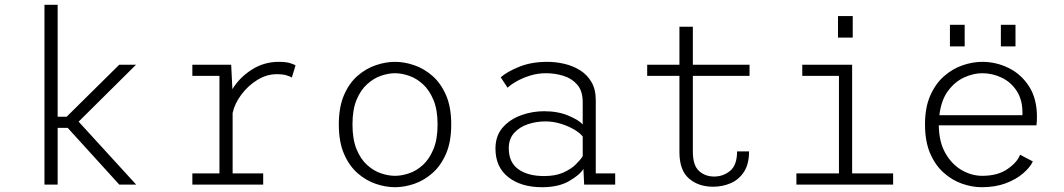

<svg xmlns="http://www.w3.org/2000/svg" viewBox="-20 -770 4440 801"><path d="M165.5 0V-750H220.5V-283H258L477.5 -500H547.5L308 -262.5L548 0H477.5L262.5 -236.5H220.5V0Z M782.5 0V-46.5H895.5V-453.5H782.5V-500H944.5L949.5 -398Q979 -446.5 1030 -479.2Q1081 -512 1143 -512Q1172.5 -512 1189.5 -506.8Q1206.5 -501.5 1213 -497.5L1197.5 -446.5Q1192 -450.5 1176.2 -455.5Q1160.5 -460.5 1134.5 -460.5Q1092.5 -460.5 1053.5 -436.5Q1014.5 -412.5 986.8 -375.2Q959 -338 950.5 -299V-46.5H1078V0Z M1628 11Q1589 11 1547.8 -3Q1506.5 -17 1471.5 -47.8Q1436.5 -78.5 1415 -128.5Q1393.5 -178.5 1393.5 -251Q1393.5 -323 1415 -373Q1436.5 -423 1471.5 -453.5Q1506.5 -484 1547.8 -498Q1589 -512 1628 -512Q1667 -512 1708 -498Q1749 -484 1784 -453.5Q1819 -423 1840.8 -373Q1862.5 -323 1862.5 -251Q1862.5 -178.5 1840.8 -128.5Q1819 -78.5 1784 -47.8Q1749 -17 1708 -3Q1667 11 1628 11ZM1628 -36.5Q1655.5 -36.5 1686.2 -46.8Q1717 -57 1744 -81.5Q1771 -106 1788.2 -147.5Q1805.5 -189 1805.5 -251Q1805.5 -312.5 1788.2 -353.5Q1771 -394.5 1744 -419Q1717 -443.5 1686.2 -454Q1655.5 -464.5 1628 -464.5Q1600.5 -464.5 1569.8 -454Q1539 -443.5 1511.8 -419Q1484.5 -394.5 1467.5 -353.5Q1450.5 -312.5 1450.5 -251Q1450.5 -189 1467.5 -147.5Q1484.5 -106 1511.8 -81.5Q1539 -57 1569.8 -46.8Q1600.5 -36.5 1628 -36.5Z M2241.5 11Q2154 11 2100.5 -31Q2047 -73 2047 -150Q2047 -203.5 2077.2 -238Q2107.5 -272.5 2154 -289.2Q2200.5 -306 2249.5 -306Q2308 -306 2351.5 -287.5Q2395 -269 2411 -251V-343.5Q2411 -390.5 2388.2 -416.8Q2365.5 -443 2330.2 -453.8Q2295 -464.5 2258 -464.5Q2223.5 -464.5 2192 -454.8Q2160.5 -445 2135.8 -431Q2111 -417 2097.5 -404L2069 -447.5Q2094 -470 2145 -491Q2196 -512 2263.5 -512Q2298.5 -512 2334.2 -503.8Q2370 -495.5 2399.8 -477Q2429.5 -458.5 2447.5 -427.8Q2465.5 -397 2465.5 -352V-46.5H2546.5V0H2417L2414 -65.5Q2399 -40.5 2354.8 -14.8Q2310.5 11 2241.5 11ZM2250 -35.5Q2297 -35.5 2329.2 -49.8Q2361.5 -64 2381.5 -83.5Q2401.5 -103 2411 -118.5V-200.5Q2399.5 -215.5 2374.8 -230Q2350 -244.5 2318.8 -254Q2287.5 -263.5 2255.5 -263.5Q2217.5 -263.5 2182.2 -251.8Q2147 -240 2124.8 -215.2Q2102.5 -190.5 2102.5 -151.5Q2102.5 -93 2142.2 -64.2Q2182 -35.5 2250 -35.5Z M2814.5 -135.5V-453.5H2680V-500H2814.5V-658.5H2870.5V-500H3107V-453.5H2870.5V-137Q2870.5 -80.5 2896 -57Q2921.5 -33.5 2959.5 -33.5Q2997 -33.5 3026 -57.2Q3055 -81 3055 -138.5H3105Q3105 -85.5 3083.8 -53Q3062.5 -20.5 3028.5 -5.8Q2994.5 9 2955 9Q2893.5 9 2854 -25.5Q2814.5 -60 2814.5 -135.5Z M3476 -703H3537.5V-613H3476ZM3302.5 0V-46.5H3480V-453.5H3327V-500H3535V-46.5H3706V0Z M4075.5 11Q4035 11 3993.2 -3.8Q3951.5 -18.5 3916.5 -49.8Q3881.5 -81 3860.2 -130.8Q3839 -180.5 3839 -251Q3839 -321.5 3860.8 -371Q3882.5 -420.5 3918 -451.8Q3953.5 -483 3995.5 -497.5Q4037.5 -512 4077.5 -512Q4136 -512 4188.2 -486.2Q4240.5 -460.5 4273.2 -409.5Q4306 -358.5 4306 -282.5Q4306 -275 4305.5 -264.5Q4305 -254 4304 -247H3896.5Q3897.5 -176.5 3924.8 -129.8Q3952 -83 3993 -59.8Q4034 -36.5 4077.5 -36.5Q4142.5 -36.5 4183.2 -64.8Q4224 -93 4235.5 -124.5L4289 -96.5Q4277 -71.5 4248 -46.5Q4219 -21.5 4175.5 -5.2Q4132 11 4075.5 11ZM4077.5 -464.5Q4041 -464.5 4002.5 -447Q3964 -429.5 3935.2 -391Q3906.5 -352.5 3899 -289.5H4245.5V-300.5Q4245.5 -354 4221.5 -390.8Q4197.5 -427.5 4159 -446Q4120.5 -464.5 4077.5 -464.5ZM3943 -666.5H4004.5V-576.5H3943ZM4155.5 -666.5H4216.5V-576.5H4155.5Z"/></svg>

Font: Trispace ExtraLight
Style: Regular
Weight: 200
Designer: Tyler Finck
Foundry: Etcetera Type Company
Version: Version 1.210; ttfautohint (v1.8.3)